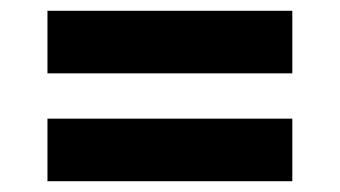

<svg xmlns="http://www.w3.org/2000/svg" viewBox="-20 -528 630 356"><path d="M68 -392V-508H522V-392ZM68 -192V-308H522V-192Z"/></svg>

Font: Host Grotesk ExtraBold
Style: Regular
Weight: 800
Designer: Doğukan Karapınar
Foundry: Element Type
Version: Version 1.003; ttfautohint (v1.8.4.7-5d5b)